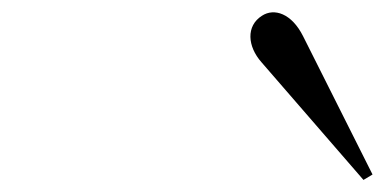

<svg xmlns="http://www.w3.org/2000/svg" viewBox="-20 -920 640 318"><path d="M413 -817 582 -622 597 -631 482 -860C463 -898 434 -907 414 -894C387 -877 390 -843 413 -817Z"/></svg>

Font: Louise
Style: Regular
Weight: 400
Designer: Ange Degheest & Luna Delabre & Camille Depalle
Foundry: Velvetyne Type Foundry
Version: Version 1.000;FEAKit 1.0